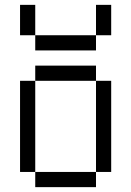

<svg xmlns="http://www.w3.org/2000/svg" viewBox="-20 -770 540 790"><path d="M125 -625H62.5V-750H125ZM62.5 -437.5H125V-62.5H62.5ZM125 -62.5H375V0H125ZM125 -500H375V-437.5H125ZM125 -625H375V-562.5H125ZM375 -437.5H437.5V-62.5H375ZM375 -750H437.5V-625H375Z"/></svg>

Font: ChillBitmapSE 16px
Style: Regular
Weight: 400
Designer: Designed by Warren2060
Foundry: ChillType
Version: Version 1.000